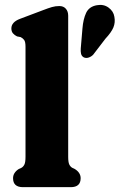

<svg xmlns="http://www.w3.org/2000/svg" viewBox="-20 -774 495 794"><path d="M262 -709V-126Q262 -103 266.5 -93.8Q271 -84.5 279 -80L289.5 -75Q313.5 -60 313.5 -37Q313.5 0 272.5 0H75Q34 0 34 -37Q34 -60 57.5 -75L68.5 -80Q76.5 -84.5 81 -93.8Q85.5 -103 85.5 -126V-580.5Q85.5 -601 80 -608.5Q74.5 -616 65.5 -620.5L50.5 -623.5Q40 -628.5 33.5 -636.2Q27 -644 27 -656.5Q27 -682.5 62.5 -696L158 -732Q180 -740.5 194.8 -744.8Q209.5 -749 225.5 -749Q242.5 -749 252.2 -738Q262 -727 262 -709ZM321 -656.5Q324 -694.5 336.2 -720.8Q348.5 -747 381 -752.5Q408.5 -757.5 429 -742.5Q449.5 -727.5 453 -704.5Q457.5 -681 448.8 -660.2Q440 -639.5 416 -614L365.5 -548Q358 -540 347.2 -536.2Q336.5 -532.5 327 -536.5Q317.5 -541.5 315.2 -551.8Q313 -562 314 -574Z"/></svg>

Font: Fraunces 9pt S100
Style: Bold
Weight: 700
Version: Version 1.000; ttfautohint (v1.8.3)